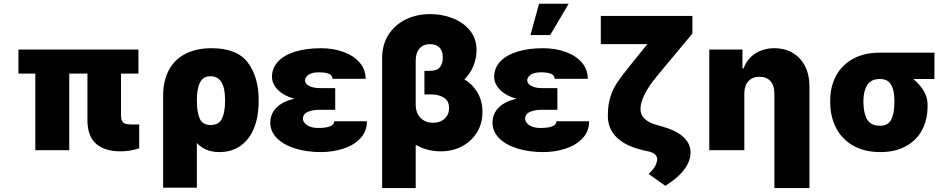

<svg xmlns="http://www.w3.org/2000/svg" viewBox="-20 -791 5003 1011"><path d="M709 -403.3H617.2V-185.5Q617.2 -166.5 621.8 -155.8Q626.5 -145 637.9 -140.4Q649.4 -135.7 670.9 -135.7H712.9V-9.8Q664.6 5.9 615.2 5.9Q530.8 5.9 485.6 -34.2Q440.4 -74.2 440.4 -158.2V-403.3H344.7V0H166V-403.3H77.1V-530.3H709Z M1094.7 -537.1Q1228.5 -537.1 1285.2 -461.2Q1341.8 -385.3 1341.8 -266.6V-256.8Q1341.8 -175.3 1317.1 -115.2Q1292.5 -55.2 1245.8 -22.7Q1199.2 9.8 1134.8 9.8Q1060.5 9.8 1016.6 -38.1V197.3H838.9V-285.2Q838.9 -364.7 868.9 -421.4Q898.9 -478 956.5 -507.6Q1014.2 -537.1 1094.7 -537.1ZM1088.9 -132.8Q1134.3 -132.8 1149.7 -168Q1165 -203.1 1165 -256.8V-266.6Q1165 -389.6 1087.9 -389.6Q1049.8 -389.6 1033.2 -356.7Q1016.6 -323.7 1016.6 -262.7V-260.7Q1016.6 -202.1 1031.2 -167.5Q1045.9 -132.8 1088.9 -132.8Z M1530.3 -271Q1476.1 -285.6 1444.3 -316.9Q1412.6 -348.1 1412.1 -386.7Q1412.6 -434.6 1445.6 -468.5Q1478.5 -502.4 1536.6 -519.8Q1594.7 -537.1 1669.9 -537.1Q1734.4 -537.1 1788.1 -517.8Q1841.8 -498.5 1873.5 -461.9Q1905.3 -425.3 1905.3 -376H1730.5Q1730.5 -395 1711.4 -402.6Q1692.4 -410.2 1658.2 -410.2Q1623 -410.2 1605 -397.5Q1586.9 -384.8 1585.9 -368.2Q1586.4 -350.1 1607.9 -338.6Q1629.4 -327.1 1663.1 -327.1H1745.1V-212.9H1663.1Q1627 -212.9 1601.3 -202.1Q1575.7 -191.4 1575.2 -165Q1575.7 -153.3 1585 -142.3Q1594.2 -131.3 1612.3 -124.3Q1630.4 -117.2 1656.2 -117.2Q1698.7 -117.2 1719.5 -126.5Q1740.2 -135.7 1740.2 -152.3H1912.1Q1912.1 -99.1 1877.7 -62.7Q1843.3 -26.4 1788.1 -8.3Q1732.9 9.8 1669.9 9.8Q1595.2 9.8 1534.7 -9Q1474.1 -27.8 1439 -62.7Q1403.8 -97.7 1403.3 -144.5Q1403.8 -192.9 1436.8 -225.3Q1469.7 -257.8 1530.3 -271Z M2489.3 -527.3Q2489.3 -484.4 2472.7 -443.8Q2456.1 -403.3 2425.3 -373Q2470.7 -345.7 2495.6 -301.5Q2520.5 -257.3 2520.5 -202.1Q2520.5 -140.6 2491.2 -93.3Q2461.9 -45.9 2411.9 -20Q2361.8 5.9 2301.8 5.9Q2230.5 5.9 2172.9 -26.4L2168.9 -25.4V199.2H1992.2V-484.4Q1992.2 -556.2 2025.9 -608.6Q2059.6 -661.1 2117.2 -689Q2174.8 -716.8 2245.1 -716.8Q2307.1 -716.8 2363 -695.3Q2418.9 -673.8 2454.1 -631.1Q2489.3 -588.4 2489.3 -527.3ZM2259.8 -144.5Q2297.9 -144.5 2321.3 -166.3Q2344.7 -188 2344.7 -221.7Q2344.7 -259.8 2317.1 -276.9Q2289.6 -293.9 2248 -293.9H2214.8V-418H2242.2Q2283.7 -418 2298.1 -439.5Q2312.5 -460.9 2311.5 -488.3Q2312.5 -520.5 2294.9 -539.6Q2277.3 -558.6 2245.1 -558.6Q2209.5 -558.6 2189.2 -536.1Q2168.9 -513.7 2168.9 -469.7V-239.3Q2168.9 -212.4 2179.7 -190.9Q2190.4 -169.4 2211.2 -157Q2231.9 -144.5 2259.8 -144.5Z M2700.2 -271Q2646 -285.6 2614.3 -316.9Q2582.5 -348.1 2582 -386.7Q2582.5 -434.6 2615.5 -468.5Q2648.4 -502.4 2706.5 -519.8Q2764.6 -537.1 2839.8 -537.1Q2904.3 -537.1 2958 -517.8Q3011.7 -498.5 3043.5 -461.9Q3075.2 -425.3 3075.2 -376H2900.4Q2900.4 -395 2881.3 -402.6Q2862.3 -410.2 2828.1 -410.2Q2793 -410.2 2774.9 -397.5Q2756.8 -384.8 2755.9 -368.2Q2756.3 -350.1 2777.8 -338.6Q2799.3 -327.1 2833 -327.1H2915V-212.9H2833Q2796.9 -212.9 2771.2 -202.1Q2745.6 -191.4 2745.1 -165Q2745.6 -153.3 2754.9 -142.3Q2764.2 -131.3 2782.2 -124.3Q2800.3 -117.2 2826.2 -117.2Q2868.7 -117.2 2889.4 -126.5Q2910.2 -135.7 2910.2 -152.3H3082Q3082 -99.1 3047.6 -62.7Q3013.2 -26.4 2958 -8.3Q2902.8 9.8 2839.8 9.8Q2765.1 9.8 2704.6 -9Q2644 -27.8 2608.9 -62.7Q2573.7 -97.7 2573.2 -144.5Q2573.7 -192.9 2606.7 -225.3Q2639.6 -257.8 2700.2 -271ZM2818.4 -771.5H2974.6L2877 -606.4H2773.4Z M3626 -614.3 3439.5 -390.6Q3352.5 -284.2 3352.5 -216.8Q3352.5 -156.2 3439.5 -132.8L3462.9 -126Q3538.6 -105.5 3577.4 -70.6Q3616.2 -35.6 3616.2 11.7Q3616.2 57.6 3582.5 102.3Q3548.8 147 3483.4 187.5L3395.5 125Q3437 87.4 3440.4 49.8Q3441.4 34.2 3429.9 22.9Q3418.5 11.7 3396.5 6.8L3366.2 0Q3274.4 -21.5 3227.5 -67.1Q3180.7 -112.8 3180.7 -180.7Q3180.7 -238.3 3193.8 -280.3Q3207 -322.3 3230.5 -357.2Q3253.9 -392.1 3302.7 -452.1L3310.5 -461.9L3388.7 -558.6H3143.6V-707H3626Z M3899.4 0H3714.8V-530.3H3889.6V-430.7H3895.5Q3913.1 -480.5 3956.3 -508.8Q3999.5 -537.1 4057.6 -537.1Q4113.3 -537.1 4155 -512Q4196.8 -486.8 4219.5 -441.7Q4242.2 -396.5 4242.2 -337.9V199.2H4057.6V-299.8Q4057.6 -340.8 4037.1 -363.8Q4016.6 -386.7 3979.5 -386.7Q3942.4 -386.7 3920.9 -363.5Q3899.4 -340.3 3899.4 -299.8Z M4613.3 -513.7H4900.4V-375H4789.1Q4822.8 -347.7 4843.5 -313Q4864.3 -278.3 4864.3 -242.2V-232.4Q4864.3 -160.6 4835 -106Q4805.7 -51.3 4749.5 -20.8Q4693.4 9.8 4615.2 9.8Q4532.2 9.8 4472.9 -23.9Q4413.6 -57.6 4382.8 -116.7Q4352.1 -175.8 4351.6 -251V-262.7Q4352.1 -335.4 4382.6 -392.3Q4413.1 -449.2 4471.9 -481.4Q4530.8 -513.7 4613.3 -513.7ZM4615.2 -128.9Q4656.2 -128.9 4672.9 -161.1Q4689.5 -193.4 4689.5 -251V-262.7Q4689.5 -314.5 4672.4 -344.7Q4655.3 -375 4613.3 -375Q4567.4 -375 4547.4 -344.5Q4527.3 -314 4526.4 -262.7V-251Q4527.3 -192.9 4546.6 -160.9Q4565.9 -128.9 4615.2 -128.9Z"/></svg>

Font: Pretendard GOV Black
Style: Regular
Weight: 900
Designer: Base glyphs from Inter by Rasmus Andersson; Hangeul glyphs from Noto Sans CJK(Source Han Sans) by Jang Soo-young and Kan
Foundry: Kil Hyung-jin
Version: Version 1.309